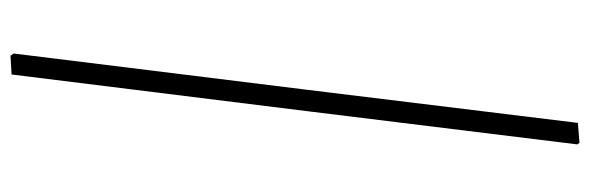

<svg xmlns="http://www.w3.org/2000/svg" viewBox="-390 -444 1098 357"><g transform="rotate(90 158.5 -265.0)"><path d="M245 -794 248 -790 186 -286 118 262 83 264 79 258 146 -284 208 -791Z"/></g></svg>

Font: Alegreya Sans Light
Style: Italic
Weight: 300
Italic angle: -7°
Designer: Juan Pablo del Peral
Foundry: Huerta Tipografica
Version: Version 2.007